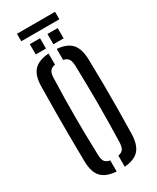

<svg xmlns="http://www.w3.org/2000/svg" viewBox="-251 -1071 935 1146"><g transform="rotate(-30 217.0 -498.0)"><path d="M189.5 6.5Q118 1.5 86.2 -33.8Q54.5 -69 53.5 -142.5Q52 -240 51.5 -321.2Q51 -402.5 51.5 -482.5Q52 -562.5 53.5 -657.5Q54.5 -731 86.2 -766.2Q118 -801.5 189.5 -806.5V-730Q163.5 -725.5 153 -709.5Q142.5 -693.5 142.5 -661Q140 -587.5 139 -525Q138 -462.5 138 -402.8Q138 -343 139 -279Q140 -215 142.5 -139Q142.5 -106 153 -90.2Q163.5 -74.5 189.5 -70ZM245.5 6V-70.5Q271 -75 281 -90.8Q291 -106.5 291.5 -139Q293.5 -213.5 294.5 -276.8Q295.5 -340 295.5 -399.8Q295.5 -459.5 294.5 -522.8Q293.5 -586 291.5 -661Q291 -693 281 -709Q271 -725 245.5 -730V-806Q314.5 -800.5 345.8 -765.2Q377 -730 379 -657.5Q381 -562.5 381.8 -482.2Q382.5 -402 381.8 -321Q381 -240 379 -142.5Q377 -69.5 345.8 -34.5Q314.5 0.5 245.5 6ZM242 -840V-911H312.5V-840ZM120.5 -840V-911H191V-840ZM85 -1003H347.5V-951.5H85Z"/></g></svg>

Font: Big Shoulders Stencil Text Medium
Style: Regular
Weight: 500
Designer: Patric King
Foundry: XO Type Co
Version: Version 1.000